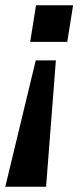

<svg xmlns="http://www.w3.org/2000/svg" viewBox="-42 -525 310 725"><path d="M72 -367 94 -505H234L212 -367ZM-22 180 93 -297H169L132 180Z"/></svg>

Font: Mulish
Style: Bold Italic
Weight: 700
Italic angle: -9°
Designer: Vernon Adams
Foundry: Vernon Adams
Version: Version 3.603; ttfautohint (v1.8.3)